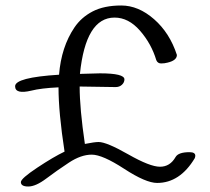

<svg xmlns="http://www.w3.org/2000/svg" viewBox="-20 -684 765 699"><path d="M401 -367 270 -369Q270 -289 289 -160Q324 -167 339 -167Q368 -167 447 -122Q526 -77 562.5 -77Q599 -77 619 -112Q629 -130 670 -130Q691 -130 691 -117Q691 -113 689 -108Q635 -18 552 -18Q511 -18 432 -69.5Q353 -121 314 -121Q275 -121 231 -92Q187 -63 148.5 -34Q110 -5 83 -5Q56 -5 56 -21Q56 -34 115.5 -73.5Q175 -113 215 -132Q193 -275 193 -366Q129 -363 94 -354Q35 -340 35 -370Q35 -402 195 -412Q203 -513 251 -584Q276 -621 317.5 -642.5Q359 -664 421.5 -664Q484 -664 541 -614Q598 -564 624 -484Q624 -464 590 -456Q579 -453 566.5 -453Q554 -453 549 -465Q531 -525 489.5 -572.5Q448 -620 397 -620Q292 -620 271 -415L344 -417Q433 -417 433 -395Q433 -384 424 -375.5Q415 -367 401 -367Z"/></svg>

Font: Handlee
Style: Regular
Weight: 400
Designer: Joe Prince
Foundry: Joe Prince
Version: Version 1.001